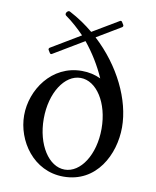

<svg xmlns="http://www.w3.org/2000/svg" viewBox="-87 -836 745 916"><g transform="rotate(10 286.0 -378.0)"><path d="M439 -749 431 -762C429 -766 424 -768 420 -765L294 -690C259 -719 221 -745 179 -767C177 -768 175 -769 173 -769C169 -769 165 -766 162 -762C160 -759 159 -756 159 -753C159 -751 160 -747 165 -744C196 -722 226 -695 254 -666L112 -581C108 -578 107 -574 109 -570L117 -557C119 -553 124 -551 128 -554L275 -642C315 -593 349 -538 375 -479C347 -492 317 -499 283 -499C137 -499 48 -366 48 -243C48 -120 137 13 283 13C443 13 518 -135 518 -267C518 -399 444 -553 319 -668L436 -738C440 -741 441 -745 439 -749ZM283 -21C206 -21 143 -117 143 -243C143 -369 206 -465 283 -465C360 -465 423 -369 423 -243C423 -117 360 -21 283 -21Z"/></g></svg>

Font: Shippori Mincho OTF Medium
Style: Regular
Weight: 500
Designer: FONTDASU
Foundry: FONTDASU / Google Inc. / but / Adobe
Version: Version 3.300;hotconv 1.0.109;makeotfexe 2.5.65596